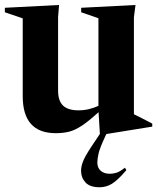

<svg xmlns="http://www.w3.org/2000/svg" viewBox="-20 -538 652 790"><path d="M219 -165Q219 -123 239.5 -103.5Q260 -84 303 -84Q325 -84 345.8 -89Q366.5 -94 385 -102.5V-463L314 -487.5V-506L537.5 -517.5L531 -467V-68Q537 -65 551 -58Q565 -51 580.5 -43Q596 -35 606.5 -29.5V-17L417.5 13.5L411.5 26.5Q391 70.5 385.8 92.8Q380.5 115 380.5 131.5Q380.5 152 394.2 164.5Q408 177 432 177Q444 177 458.2 173Q472.5 169 494 152L500 162Q463.5 204.5 440 218.5Q416.5 232.5 390 232.5Q349.5 232.5 331.5 212.5Q313.5 192.5 313.5 164.5Q313.5 143 325.2 117.8Q337 92.5 372 41.5L391 13L385.5 -76.5Q345 -39.5 317 -21Q289 -2.5 264.5 3.8Q240 10 209.5 10Q73.5 10 73.5 -142V-462.5L0 -487.5V-506L223 -517.5L219 -467.5Z"/></svg>

Font: Newsreader Display SemiBold
Style: Regular
Weight: 600
Designer: Hugues Gentile
Foundry: Production Type
Version: Version 1.001